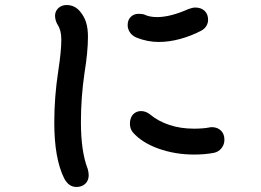

<svg xmlns="http://www.w3.org/2000/svg" viewBox="-20 -725 1040 764"><path d="M235 -16Q196 -95 196 -237Q196 -340 212 -444Q224 -521 224 -568Q224 -605 209 -627Q199 -644 199 -664Q200 -682 213 -693.5Q226 -705 245 -705Q277 -705 298 -680Q315 -660 322.5 -636Q330 -612 330 -579Q330 -519 316 -433Q302 -337 302 -239Q302 -122 329 -53Q333 -39 333 -26Q332 -5 318.5 7Q305 19 284 19Q253 19 235 -16ZM524 -575Q507 -582 497.5 -595.5Q488 -609 488 -625Q488 -646 500.5 -658Q513 -670 531 -670Q542 -670 552 -668Q574 -657 605 -657Q658 -657 730 -689Q746 -695 757 -695Q780 -695 794 -682Q808 -669 808 -646Q808 -633 801 -621.5Q794 -610 781 -603Q741 -582 697 -570Q653 -558 612 -558Q567 -558 524 -575ZM509 -198Q497 -212 497 -233Q497 -259 513 -273Q525 -283 541 -283Q561 -283 578 -269Q609 -243 653.5 -228Q698 -213 752 -213Q788 -213 814 -218Q817 -219 823 -219Q845 -219 859 -205.5Q873 -192 873 -169Q873 -150 861.5 -135.5Q850 -121 832 -117Q796 -110 753 -110Q677 -110 611 -133.5Q545 -157 509 -198Z"/></svg>

Font: Tsukimi Rounded SemiBold
Style: Regular
Weight: 600
Designer: Takashi Funayama
Foundry: Takashi Funayama
Version: Version 1.032; ttfautohint (v1.8.3)